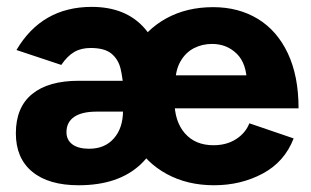

<svg xmlns="http://www.w3.org/2000/svg" viewBox="-20 -537 922 569"><path d="M344 -251.8Q344 -329.2 378 -389.1Q412 -449 472.5 -482.4Q533 -515.8 611.6 -515.8Q686.8 -515.8 744 -481.1Q801.2 -446.4 833 -379Q864.8 -311.6 864.8 -216H476.2L497 -238.4Q497 -177.2 527.9 -141.9Q558.8 -106.6 612.6 -106.6Q651.4 -106.6 679.5 -124.6Q707.6 -142.6 719 -171.6L850.2 -126.8Q823.4 -57.4 758.7 -22.7Q694 12 614.2 12Q535.4 12 474.2 -21.3Q413 -54.6 378.5 -114.6Q344 -174.6 344 -251.8ZM480 -313.8H730.4L711.6 -289.2Q711.6 -348.2 681.9 -377.5Q652.2 -406.8 608.4 -406.8Q579.2 -406.8 554.7 -394.2Q530.2 -381.6 514.9 -355.2Q499.6 -328.8 499.6 -289.4ZM248.6 -394.8Q220.2 -394.8 199.9 -382.9Q179.6 -371 161.6 -344.6L28.8 -388.8Q104 -516.6 251.8 -516.6Q352.6 -516.6 408.1 -453.6Q463.6 -390.6 463.6 -280.4V-167H353.6L347.8 -253.2Q344.2 -305.6 337.3 -333.6Q330.4 -361.6 310.1 -378.2Q289.8 -394.8 248.6 -394.8ZM27 -142Q27 -219 75.2 -258.3Q123.4 -297.6 213 -297.6H372.8V-206.2H266.6Q222.4 -206.2 199.7 -190.5Q177 -174.8 177 -145.2Q177 -122.2 194.5 -109.2Q212 -96.2 244.2 -96.2Q290.8 -96.2 317.7 -127.1Q344.6 -158 344.6 -209.4L463 -223Q463 -112.4 397.1 -50.2Q331.2 12 213 12Q124.2 12 75.6 -28Q27 -68 27 -142Z"/></svg>

Font: 寒蝉端黑体 Light
Style: Regular
Weight: 300
Designer: ChillDuanSans {Warren2060}; 
Source Han Sans {Ryoko NISHIZUKA 西塚涼子 (kana, bopomofo & ideographs); Paul D. Hunt (Latin, G
Foundry: ChillType&Adobe
Version: Version 1.300;Glyphs 3.3 (3306)